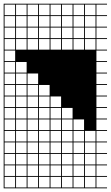

<svg xmlns="http://www.w3.org/2000/svg" viewBox="-20 -900 602 1045"><path d="M0 125V-879.8H562.5V-875H504.8V-817.3H562.5V-812.5H504.8V-754.8H562.5V-750H504.8V-692.3H562.5V-687.5H504.8V-629.8H562.5V-625H504.8V-567.3H562.5V-562.5H504.8V-504.8H562.5V-500H504.8V-442.3H562.5V-437.5H504.8V-379.8H562.5V-375H504.8V-317.3H562.5V-312.5H504.8V-254.8H562.5V-250H504.8V-192.3H562.5V-187.5H504.8V-129.8H562.5V-125H504.8V-67.3H562.5V-62.5H504.8V-4.8H562.5V0H504.8V57.7H562.5V62.5H504.8V120.2H562.5V125ZM442.3 -817.3H500V-875H442.3ZM192.3 -817.3H250V-875H192.3ZM379.8 -817.3H437.5V-875H379.8ZM129.8 -817.3H187.5V-875H129.8ZM254.8 -817.3H312.5V-875H254.8ZM67.3 -817.3H125V-875H67.3ZM317.3 -817.3H375V-875H317.3ZM4.8 -817.3H62.5V-875H4.8ZM442.3 -754.8H500V-812.5H442.3ZM192.3 -754.8H250V-812.5H192.3ZM379.8 -754.8H437.5V-812.5H379.8ZM254.8 -754.8H312.5V-812.5H254.8ZM129.8 -754.8H187.5V-812.5H129.8ZM67.3 -754.8H125V-812.5H67.3ZM317.3 -754.8H375V-812.5H317.3ZM4.8 -754.8H62.5V-812.5H4.8ZM4.8 -692.3H62.5V-750H4.8ZM379.8 -692.3H437.5V-750H379.8ZM442.3 -692.3H500V-750H442.3ZM192.3 -692.3H250V-750H192.3ZM67.3 -692.3H125V-750H67.3ZM317.3 -692.3H375V-750H317.3ZM129.8 -692.3H187.5V-750H129.8ZM254.8 -692.3H312.5V-750H254.8ZM379.8 -629.8H437.5V-687.5H379.8ZM4.8 -629.8H62.5V-687.5H4.8ZM442.3 -629.8H500V-687.5H442.3ZM67.3 -629.8H125V-687.5H67.3ZM317.3 -629.8H375V-687.5H317.3ZM192.3 -629.8H250V-687.5H192.3ZM129.8 -629.8H187.5V-687.5H129.8ZM254.8 -629.8H312.5V-687.5H254.8ZM4.8 -567.3H62.5V-625H4.8ZM67.3 -504.8H125V-562.5H67.3ZM4.8 -504.8H62.5V-562.5H4.8ZM67.3 -442.3H125V-500H67.3ZM4.8 -442.3H62.5V-500H4.8ZM129.8 -442.3H187.5V-500H129.8ZM67.3 -379.8H125V-437.5H67.3ZM192.3 -379.8H250V-437.5H192.3ZM4.8 -379.8H62.5V-437.5H4.8ZM129.8 -379.8H187.5V-437.5H129.8ZM67.3 -317.3H125V-375H67.3ZM192.3 -317.3H250V-375H192.3ZM254.8 -317.3H312.5V-375H254.8ZM129.8 -317.3H187.5V-375H129.8ZM4.8 -317.3H62.5V-375H4.8ZM129.8 -254.8H187.5V-312.5H129.8ZM4.8 -254.8H62.5V-312.5H4.8ZM254.8 -254.8H312.5V-312.5H254.8ZM192.3 -254.8H250V-312.5H192.3ZM317.3 -254.8H375V-312.5H317.3ZM67.3 -254.8H125V-312.5H67.3ZM4.8 -192.3H62.5V-250H4.8ZM192.3 -192.3H250V-250H192.3ZM129.8 -192.3H187.5V-250H129.8ZM317.3 -192.3H375V-250H317.3ZM67.3 -192.3H125V-250H67.3ZM379.8 -192.3H437.5V-250H379.8ZM254.8 -192.3H312.5V-250H254.8ZM500 -187.5H442.3V-129.8H500ZM67.3 -129.8H125V-187.5H67.3ZM4.8 -129.8H62.5V-187.5H4.8ZM254.8 -129.8H312.5V-187.5H254.8ZM379.8 -129.8H437.5V-187.5H379.8ZM192.3 -129.8H250V-187.5H192.3ZM317.3 -129.8H375V-187.5H317.3ZM129.8 -129.8H187.5V-187.5H129.8ZM192.3 -67.3H250V-125H192.3ZM442.3 -67.3H500V-125H442.3ZM4.8 -67.3H62.5V-125H4.8ZM254.8 -67.3H312.5V-125H254.8ZM379.8 -67.3H437.5V-125H379.8ZM67.3 -67.3H125V-125H67.3ZM317.3 -67.3H375V-125H317.3ZM129.8 -67.3H187.5V-125H129.8ZM254.8 -4.8H312.5V-62.5H254.8ZM129.8 -4.8H187.5V-62.5H129.8ZM317.3 -4.8H375V-62.5H317.3ZM67.3 -4.8H125V-62.5H67.3ZM192.3 -4.8H250V-62.5H192.3ZM442.3 -4.8H500V-62.5H442.3ZM379.8 -4.8H437.5V-62.5H379.8ZM4.8 -4.8H62.5V-62.5H4.8ZM129.8 57.7H187.5V0H129.8ZM192.3 57.7H250V0H192.3ZM379.8 57.7H437.5V0H379.8ZM254.8 57.7H312.5V0H254.8ZM317.3 57.7H375V0H317.3ZM67.3 57.7H125V0H67.3ZM442.3 57.7H500V0H442.3ZM4.8 57.7H62.5V0H4.8ZM129.8 120.2H187.5V62.5H129.8ZM379.8 120.2H437.5V62.5H379.8ZM254.8 120.2H312.5V62.5H254.8ZM67.3 120.2H125V62.5H67.3ZM317.3 120.2H375V62.5H317.3ZM442.3 120.2H500V62.5H442.3ZM4.8 120.2H62.5V62.5H4.8ZM192.3 120.2H250V62.5H192.3Z"/></svg>

Font: Yarndings 12 Charted
Style: Regular
Weight: 400
Designer: Sarah Cadigan-Fried
Version: Version 1.000; ttfautohint (v1.8.4.7-5d5b)